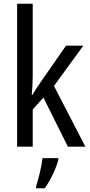

<svg xmlns="http://www.w3.org/2000/svg" viewBox="-20 -780 480 1021"><path d="M154 -377V-760H71V0H154V-198L211 -261L341 0H434L267 -323L423 -537H331L196 -343C182 -324 164 -296 153 -276H149C152 -308 154 -345 154 -377ZM290 71V61H206C202 102 184 175 172 210V221H218C248 180 278 116 290 71Z"/></svg>

Font: Noto Sans Telugu Condensed
Style: Regular
Weight: 400
Width: 3
Designer: Jelle Bosma - Monotype Design Team
Foundry: Monotype Imaging Inc.
Version: Version 2.005